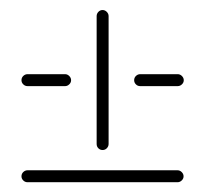

<svg xmlns="http://www.w3.org/2000/svg" viewBox="-20 -458 406 387"><path d="M23.3 -102.6Q23.3 -107.8 27 -111.3Q30.7 -114.8 35.6 -114.8H337.8Q342.6 -114.8 346.3 -111.1Q350 -107.4 350 -102.6Q350 -97.8 346.3 -94.3Q342.6 -90.7 337.8 -90.7H35.6Q30.4 -90.7 26.9 -94.3Q23.3 -97.8 23.3 -102.6ZM23.3 -296.3Q23.3 -301.5 27 -305Q30.7 -308.5 35.6 -308.5H111.1Q115.9 -308.5 119.6 -304.8Q123.3 -301.1 123.3 -296.3Q123.3 -291.5 119.6 -288Q115.9 -284.4 111.1 -284.4H35.6Q30.4 -284.4 26.9 -288Q23.3 -291.5 23.3 -296.3ZM186.7 -155.6Q181.9 -155.6 178.3 -159.1Q174.8 -162.6 174.8 -167.8V-425.6Q174.8 -430.4 178.3 -434.1Q181.9 -437.8 186.7 -437.8Q191.5 -437.8 195.2 -434.1Q198.9 -430.4 198.9 -425.6V-167.8Q198.9 -163 195.4 -159.3Q191.9 -155.6 186.7 -155.6ZM250.4 -296.3Q250.4 -301.5 254.1 -305Q257.8 -308.5 262.6 -308.5H338.1Q343 -308.5 346.7 -304.8Q350.4 -301.1 350.4 -296.3Q350.4 -291.5 346.7 -288Q343 -284.4 338.1 -284.4H262.6Q257.4 -284.4 253.9 -288Q250.4 -291.5 250.4 -296.3Z"/></svg>

Font: 26F Galaxy Hebrew Thin
Style: Regular
Weight: 100
Designer: C₂₉H₂₅N₃O₅
Version: Version 1.000